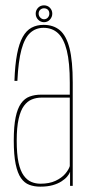

<svg xmlns="http://www.w3.org/2000/svg" viewBox="-20 -695 337 718"><path d="M130.5 3Q157.5 3 177 -2.5Q196.5 -8 210 -16.8Q223.5 -25.5 231.2 -34.8Q239 -44 242 -52.5V0H252V-386.5Q252 -467.5 240 -514.5Q228 -561.5 204 -581.8Q180 -602 143 -602Q117.5 -602 98 -591.5Q78.5 -581 65 -557Q51.5 -533 43.8 -492.8Q36 -452.5 34 -392.5H45Q48.5 -466 60.2 -509.5Q72 -553 92.8 -572Q113.5 -591 143 -591Q175 -591 196.8 -571Q218.5 -551 229.8 -506Q241 -461 241 -386V-341H133Q110 -341 91 -334Q72 -327 58.8 -308.5Q45.5 -290 38.5 -256.5Q31.5 -223 31.5 -169.5Q31.5 -115.5 38.5 -81.5Q45.5 -47.5 58.5 -29Q71.5 -10.5 89.8 -3.8Q108 3 130.5 3ZM131.5 -8Q113 -8 97 -14.8Q81 -21.5 68.5 -38.8Q56 -56 49.2 -87.5Q42.5 -119 42.5 -169.5Q42.5 -219 49.8 -250.8Q57 -282.5 69.8 -299.5Q82.5 -316.5 99.2 -323.2Q116 -330 135 -330H241V-74Q237 -60.5 223.8 -45Q210.5 -29.5 187.5 -18.8Q164.5 -8 131.5 -8ZM144.5 -612Q158 -612 166.8 -621.8Q175.5 -631.5 175.5 -644Q175.5 -656.5 166.8 -665.8Q158 -675 144.5 -675Q131 -675 122.2 -665.8Q113.5 -656.5 113.5 -644Q113.5 -630.5 122.8 -621.2Q132 -612 144.5 -612ZM144.5 -623Q137 -623 130.8 -629.2Q124.5 -635.5 124.5 -644Q124.5 -653.5 130.8 -658.8Q137 -664 144.5 -664Q153 -664 158.8 -658.8Q164.5 -653.5 164.5 -644Q164.5 -635.5 158.8 -629.2Q153 -623 144.5 -623Z"/></svg>

Font: Anybody Thin Condensed
Style: Regular
Weight: 100
Width: 3
Version: Version 1.113;gftools[0.9.25]